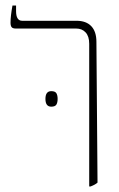

<svg xmlns="http://www.w3.org/2000/svg" viewBox="-20 -667 429 693"><path d="M302 -509Q302 -536 289 -550Q276 -564 255 -564H37Q26 -564 22 -569Q18 -574 18 -585Q18 -609 25 -647H38V-627Q38 -592 60 -592H256Q291 -592 309.5 -572.5Q328 -553 328 -516L332 -8Q325 -1 307 6H302ZM165 -338Q179 -338 183.5 -330.5Q188 -323 188 -310Q188 -297 183.5 -289.5Q179 -282 165 -282Q144 -282 144 -310Q144 -338 165 -338Z"/></svg>

Font: Noto Serif Hebrew NarrowThin
Style: Regular
Weight: 250
Width: 4
Designer: Monotype Design Team
Foundry: Monotype Imaging Inc.
Version: Version 1.000